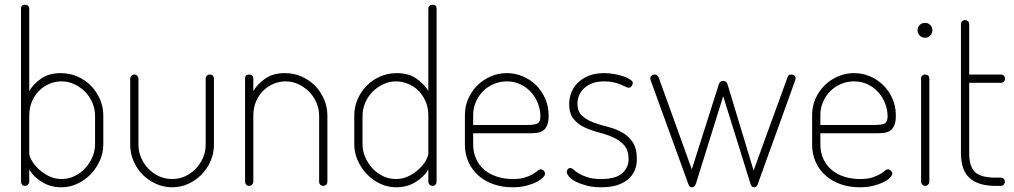

<svg xmlns="http://www.w3.org/2000/svg" viewBox="-20 -788 4300 814"><path d="M86 -768Q94 -768 99 -763.5Q104 -759 104 -751V-402Q121 -431 154 -454.5Q187 -478 238 -478Q275 -478 307.5 -464Q340 -450 364.5 -425.5Q389 -401 403.5 -368Q418 -335 418 -298V-176Q418 -140 403.5 -107.5Q389 -75 364.5 -49.5Q340 -24 308 -9Q276 6 240 6Q194 6 157.5 -16.5Q121 -39 104 -70V-18Q104 -11 99 -5.5Q94 0 86 0Q78 0 73.5 -5.5Q69 -11 69 -18V-751Q69 -768 86 -768ZM383 -298Q383 -325 372 -351.5Q361 -378 341.5 -398Q322 -418 296 -430.5Q270 -443 241 -443Q215 -443 190.5 -433Q166 -423 147 -404.5Q128 -386 116 -359Q104 -332 104 -298V-139Q104 -126 114.5 -107.5Q125 -89 143.5 -71.5Q162 -54 187 -41.5Q212 -29 242 -29Q270 -29 296 -41.5Q322 -54 341 -74.5Q360 -95 371.5 -121.5Q383 -148 383 -176Z M710 6Q673 6 640.5 -9Q608 -24 584 -48.5Q560 -73 546 -105.5Q532 -138 532 -174V-454Q532 -461 537 -466.5Q542 -472 550 -472Q557 -472 562 -466.5Q567 -461 567 -454V-174Q567 -146 578 -120Q589 -94 608.5 -73.5Q628 -53 654 -41Q680 -29 710 -29Q740 -29 765.5 -41Q791 -53 810.5 -73.5Q830 -94 841 -120Q852 -146 852 -174V-455Q852 -462 857 -467Q862 -472 870 -472Q878 -472 882.5 -467Q887 -462 887 -455V-174Q887 -138 873 -105.5Q859 -73 834.5 -48Q810 -23 778 -8.5Q746 6 710 6Z M1054 -18Q1054 -11 1049 -5.5Q1044 0 1036 0Q1028 0 1023.5 -5.5Q1019 -11 1019 -18V-455Q1019 -472 1036 -472Q1044 -472 1049 -467.5Q1054 -463 1054 -455V-402Q1071 -431 1104 -454.5Q1137 -478 1188 -478Q1225 -478 1257.5 -464Q1290 -450 1314.5 -425.5Q1339 -401 1353.5 -368Q1368 -335 1368 -298V-18Q1368 -9 1362.5 -4.5Q1357 0 1350 0Q1344 0 1338.5 -4.5Q1333 -9 1333 -18V-298Q1333 -325 1322 -351.5Q1311 -378 1291.5 -398Q1272 -418 1246 -430.5Q1220 -443 1191 -443Q1165 -443 1140.5 -433Q1116 -423 1097 -404.5Q1078 -386 1066 -359Q1054 -332 1054 -298Z M1814 -768Q1831 -768 1831 -751V-18Q1831 -11 1826.5 -5.5Q1822 0 1814 0Q1806 0 1801 -5.5Q1796 -11 1796 -18V-70Q1779 -39 1742.5 -16.5Q1706 6 1660 6Q1624 6 1592 -9Q1560 -24 1535.5 -49.5Q1511 -75 1496.5 -107.5Q1482 -140 1482 -176V-298Q1482 -335 1496.5 -368Q1511 -401 1535.5 -425.5Q1560 -450 1592.5 -464Q1625 -478 1662 -478Q1713 -478 1746 -454.5Q1779 -431 1796 -402V-751Q1796 -759 1801 -763.5Q1806 -768 1814 -768ZM1517 -176Q1517 -148 1528.5 -121.5Q1540 -95 1559 -74.5Q1578 -54 1603.5 -41.5Q1629 -29 1658 -29Q1688 -29 1713 -41.5Q1738 -54 1756.5 -71.5Q1775 -89 1785.5 -107.5Q1796 -126 1796 -139V-298Q1796 -332 1784 -359Q1772 -386 1753 -404.5Q1734 -423 1709 -433Q1684 -443 1659 -443Q1630 -443 1604 -430.5Q1578 -418 1558.5 -398Q1539 -378 1528 -351.5Q1517 -325 1517 -298Z M2129 -478Q2164 -478 2196 -464.5Q2228 -451 2252.5 -427Q2277 -403 2291.5 -370Q2306 -337 2306 -298Q2306 -271 2299 -255.5Q2292 -240 2280.5 -233Q2269 -226 2254 -224.5Q2239 -223 2223 -223H1986V-176Q1986 -142 1998.5 -114.5Q2011 -87 2033.5 -68Q2056 -49 2087 -39Q2118 -29 2155 -29Q2186 -29 2206 -35.5Q2226 -42 2238.5 -49.5Q2251 -57 2258.5 -63.5Q2266 -70 2273 -70Q2280 -70 2285.5 -64Q2291 -58 2291 -52Q2291 -45 2281.5 -35Q2272 -25 2254 -16Q2236 -7 2210.5 -0.5Q2185 6 2153 6Q2109 6 2072 -7Q2035 -20 2008 -44Q1981 -68 1966 -101.5Q1951 -135 1951 -176V-301Q1951 -337 1965 -369Q1979 -401 2003.5 -425.5Q2028 -450 2060.5 -464Q2093 -478 2129 -478ZM2211 -258Q2248 -258 2259.5 -265Q2271 -272 2271 -295Q2271 -322 2261 -348.5Q2251 -375 2232.5 -396Q2214 -417 2187.5 -430Q2161 -443 2129 -443Q2099 -443 2072.5 -431.5Q2046 -420 2027 -400.5Q2008 -381 1997 -355Q1986 -329 1986 -301V-258Z M2528 -29Q2591 -29 2618 -53.5Q2645 -78 2645 -112Q2645 -151 2626.5 -172Q2608 -193 2580 -205.5Q2552 -218 2519 -226.5Q2486 -235 2458 -248Q2430 -261 2411.5 -284Q2393 -307 2393 -348Q2393 -370 2401.5 -393.5Q2410 -417 2428 -435.5Q2446 -454 2474 -466Q2502 -478 2541 -478Q2563 -478 2585 -474Q2607 -470 2624 -464Q2641 -458 2652 -450.5Q2663 -443 2663 -436Q2663 -431 2658 -423.5Q2653 -416 2646 -416Q2641 -416 2632.5 -420Q2624 -424 2611.5 -429.5Q2599 -435 2581.5 -439Q2564 -443 2542 -443Q2510 -443 2488.5 -434Q2467 -425 2453.5 -411Q2440 -397 2434 -380.5Q2428 -364 2428 -349Q2428 -316 2446.5 -298.5Q2465 -281 2493 -270Q2521 -259 2554 -251Q2587 -243 2615 -228Q2643 -213 2661.5 -186.5Q2680 -160 2680 -114Q2680 -58 2640.5 -26Q2601 6 2529 6Q2495 6 2468 -1Q2441 -8 2422 -17.5Q2403 -27 2393 -38.5Q2383 -50 2383 -59Q2383 -66 2387.5 -71Q2392 -76 2397 -76Q2404 -76 2412 -68.5Q2420 -61 2434 -52.5Q2448 -44 2470.5 -36.5Q2493 -29 2528 -29Z M3335 -472Q3343 -472 3348 -467.5Q3353 -463 3353 -455Q3353 -452 3351.5 -447.5Q3350 -443 3349 -441L3192 -6Q3188 6 3177 6Q3171 6 3168.5 3.5Q3166 1 3163 -5L3046 -380L2931 -11Q2925 6 2914 6Q2907 6 2904 3Q2901 0 2897 -11L2741 -441Q2740 -443 2738.5 -447.5Q2737 -452 2737 -454Q2737 -462 2742 -467Q2747 -472 2755 -472Q2767 -472 2772 -461L2913 -70L3028 -432Q3033 -445 3046 -445Q3059 -445 3064 -432L3175 -65L3319 -461Q3322 -472 3335 -472Z M3601 -478Q3636 -478 3668 -464.5Q3700 -451 3724.5 -427Q3749 -403 3763.5 -370Q3778 -337 3778 -298Q3778 -271 3771 -255.5Q3764 -240 3752.5 -233Q3741 -226 3726 -224.5Q3711 -223 3695 -223H3458V-176Q3458 -142 3470.5 -114.5Q3483 -87 3505.5 -68Q3528 -49 3559 -39Q3590 -29 3627 -29Q3658 -29 3678 -35.5Q3698 -42 3710.5 -49.5Q3723 -57 3730.5 -63.5Q3738 -70 3745 -70Q3752 -70 3757.5 -64Q3763 -58 3763 -52Q3763 -45 3753.5 -35Q3744 -25 3726 -16Q3708 -7 3682.5 -0.5Q3657 6 3625 6Q3581 6 3544 -7Q3507 -20 3480 -44Q3453 -68 3438 -101.5Q3423 -135 3423 -176V-301Q3423 -337 3437 -369Q3451 -401 3475.5 -425.5Q3500 -450 3532.5 -464Q3565 -478 3601 -478ZM3683 -258Q3720 -258 3731.5 -265Q3743 -272 3743 -295Q3743 -322 3733 -348.5Q3723 -375 3704.5 -396Q3686 -417 3659.5 -430Q3633 -443 3601 -443Q3571 -443 3544.5 -431.5Q3518 -420 3499 -400.5Q3480 -381 3469 -355Q3458 -329 3458 -301V-258Z M3902 -472Q3910 -472 3915 -467.5Q3920 -463 3920 -455V-18Q3920 -11 3915 -5.5Q3910 0 3902 0Q3895 0 3890 -5.5Q3885 -11 3885 -18V-455Q3885 -463 3890 -467.5Q3895 -472 3902 -472ZM3902 -691Q3915 -691 3924 -682Q3933 -673 3933 -660Q3933 -647 3924 -637.5Q3915 -628 3902 -628Q3888 -628 3879 -637.5Q3870 -647 3870 -660Q3870 -673 3879 -682Q3888 -691 3902 -691Z M4054 -686Q4054 -694 4059.5 -698.5Q4065 -703 4071 -703Q4078 -703 4083.5 -698.5Q4089 -694 4089 -686V-472H4224Q4231 -472 4236 -467Q4241 -462 4241 -454Q4241 -447 4236 -442Q4231 -437 4224 -437H4089V-139Q4089 -82 4113.5 -58.5Q4138 -35 4200 -35H4223Q4230 -35 4235 -30.5Q4240 -26 4240 -18Q4240 -10 4235 -5Q4230 0 4223 0H4200Q4128 0 4091 -33Q4054 -66 4054 -139Z"/></svg>

Font: AkaAcidDosis
Style: ExtraLight
Weight: 250
Designer: Edgar Tolentino, Pablo Impallari, Igino Marini, Aka-Acid
Foundry: Edgar Tolentino, Pablo Impallari, Igino Marini, Aka-Acid
Version: Version 1.007